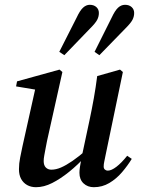

<svg xmlns="http://www.w3.org/2000/svg" viewBox="-20 -766 589 800"><path d="M130 14Q109 14 93 5Q77 -4 68 -20.5Q59 -37 59 -61Q59 -85 64 -109.5Q69 -134 74 -158L129 -405L143 -390L47 -406L51 -427L228 -476L240 -466L176 -179Q173 -164 170 -148Q167 -132 164.5 -118.5Q162 -105 162 -95Q162 -77 171 -68Q180 -59 194 -59Q213 -59 234 -68Q255 -77 282 -95.5Q309 -114 342 -143L350 -117H339Q304 -79 268 -50Q232 -21 197.5 -3.5Q163 14 130 14ZM371 14Q345 14 328 -2Q311 -18 311 -46Q311 -56 313 -70Q315 -84 321 -111V-115L353 -265Q363 -312 371 -357Q379 -402 385 -449L480 -476L492 -466L420 -120Q417 -104 414.5 -93Q412 -82 412 -72Q412 -64 417 -59.5Q422 -55 429 -55Q444 -55 465 -71Q486 -87 510 -117L529 -104Q512 -76 488.5 -48.5Q465 -21 435.5 -3.5Q406 14 371 14ZM227 -550 300 -694Q313 -722 326 -734Q339 -746 354 -746Q371 -746 381.5 -736.5Q392 -727 392 -712Q392 -697 385 -683.5Q378 -670 357 -649L248 -536ZM374 -550 446 -694Q459 -722 472 -734Q485 -746 501 -746Q518 -746 528.5 -736.5Q539 -727 539 -712Q539 -697 532 -683.5Q525 -670 504 -649L394 -536Z"/></svg>

Font: Source Serif 4 48pt SemiBold
Style: Italic
Weight: 600
Italic angle: -12°
Designer: Frank Grießhammer
Foundry: Adobe Systems Incorporated
Version: Version 4.004;hotconv 1.0.116;makeotfexe 2.5.65601